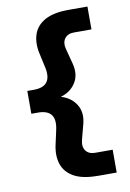

<svg xmlns="http://www.w3.org/2000/svg" viewBox="-89 -775 611 901"><g transform="rotate(-10 217.0 -324.5)"><path d="M302.3 71.2H392.6V-37.6H309.7C289.4 -37.6 274.5 -44 264.9 -56.9C255.4 -69.8 253.4 -87 258.9 -108.5L277.4 -178.6C287.2 -214.9 284.1 -245.9 268.2 -271.7C252.2 -297.5 228.2 -315 196.3 -324.2C228.2 -333.6 252.2 -351.1 268.2 -376.9C284.1 -402.7 287.2 -433.7 277.4 -470L258.9 -540.1C253.4 -561.5 255.4 -578.8 264.9 -591.7C274.5 -604.6 289.4 -611 309.7 -611H392.6V-719.8H302.3C254.3 -719.8 216.6 -712 189.3 -696.8C162 -681.4 143.8 -660.3 134.9 -633.6C126 -606.9 125.2 -576.3 132.7 -541.9L147.3 -475.5C154.8 -443.6 152.5 -419.5 140.9 -403.2C129.3 -386.9 108 -378.8 77.3 -378.8H46V-270H77.3C108 -270 129.3 -262 140.9 -246C152.5 -230.1 154.8 -205.8 147.3 -173.2L132.7 -106.8C125.2 -72.4 126 -41.9 134.9 -15.2C143.8 11.5 162 32.6 189.3 48C216.7 63.3 254.3 71 302.3 71Z"/></g></svg>

Font: Diatome Awesome Bold
Style: Regular
Weight: 400
Designer: 15.100.17
Foundry: 15.100.17
Version: Version 1.010;Fontself Maker 3.5.8